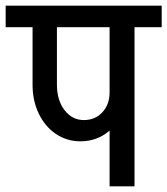

<svg xmlns="http://www.w3.org/2000/svg" viewBox="-55 -658 591 678"><path d="M516 -562H420V0H332V-197Q289 -159 229 -159Q181 -159 142.5 -185Q104 -211 82 -256.5Q60 -302 60 -358V-562H-35V-638H516ZM332 -332V-562H146V-359Q146 -304 173 -269Q200 -234 241 -234Q281 -234 306.5 -261.5Q332 -289 332 -332Z"/></svg>

Font: Akshar
Style: Regular
Weight: 400
Designer: Tall Chai
Foundry: Tall Chai
Version: Version 1.000